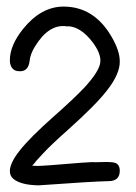

<svg xmlns="http://www.w3.org/2000/svg" viewBox="-20 -557 411 580"><path d="M189.5 -477.5Q184.6 -477.5 181.6 -477.5Q127.9 -485.4 85.9 -417Q71.3 -393.6 69.3 -372.1Q65.4 -340.8 39.1 -341.8Q17.6 -341.8 11.7 -361.3Q9.8 -366.2 9.8 -375Q9.8 -419.9 49.8 -469.7Q103.5 -536.1 169.9 -537.1H171.9Q264.6 -537.1 317.4 -445.3Q341.8 -403.3 341.8 -372.1Q342.8 -334 302.7 -283.2Q270.5 -241.2 185.5 -165Q134.8 -120.1 111.3 -94.7L87.9 -69.3Q87.9 -67.4 77.1 -56.6Q86.9 -55.7 92.8 -55.7Q111.3 -55.7 225.6 -65.4L259.8 -67.4Q259.8 -66.4 287.1 -67.4Q316.4 -68.4 326.2 -65.4Q341.8 -61.5 341.8 -41Q341.8 -9.8 307.6 -9.8Q258.8 -8.8 96.7 2.9Q43 2 20.5 -16.6Q9.8 -25.4 9.8 -40Q9.8 -64.5 39.1 -101.6Q69.3 -140.6 145.5 -208Q204.1 -259.8 235.4 -293Q278.3 -339.8 282.7 -366.7Q287.1 -393.6 258.8 -430.7Q225.6 -473.6 189.5 -477.5Z"/></svg>

Font: otype
Style: Regular
Weight: 400
Designer: ironsmith
Version: 4